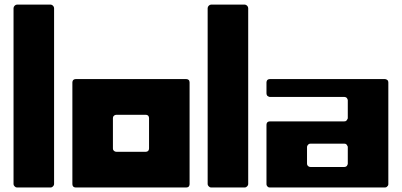

<svg xmlns="http://www.w3.org/2000/svg" viewBox="-20 -831 1780 851"><path d="M40 -794.9Q40 -800.8 44.9 -805.7Q49.8 -810.5 54.7 -810.5Q92.8 -810.5 129.9 -810.5Q168 -810.5 205.1 -810.5Q210 -810.5 214.8 -805.7Q219.7 -800.8 219.7 -794.9Q219.7 -599.6 219.7 -405.3Q219.7 -210 219.7 -14.6Q219.7 -9.8 214.8 -4.9Q210 0 205.1 0Q168 0 129.9 0Q92.8 0 54.7 0Q49.8 0 44.9 -4.9Q40 -9.8 40 -14.6Q40 -210 40 -405.3Q40 -599.6 40 -794.9Z M300.8 -465.8Q300.8 -468.8 301.8 -471.7Q302.7 -473.6 304.7 -476.6Q307.6 -478.5 309.6 -479.5Q312.5 -480.5 315.4 -480.5Q438.5 -480.5 560.5 -480.5Q682.6 -480.5 805.7 -480.5Q808.6 -480.5 811.5 -479.5Q813.5 -478.5 816.4 -476.6Q818.4 -474.6 819.3 -471.7Q820.3 -468.8 820.3 -465.8Q820.3 -352.5 820.3 -240.2Q820.3 -127.9 820.3 -14.6Q820.3 -11.7 819.3 -8.8Q818.4 -6.8 816.4 -3.9Q814.5 -2 811.5 -1Q808.6 0 805.7 0Q683.6 0 560.5 0Q438.5 0 315.4 0Q312.5 0 309.6 -1Q307.6 -2 304.7 -3.9Q302.7 -6.8 301.8 -8.8Q300.8 -11.7 300.8 -14.6Q300.8 -127.9 300.8 -240.2Q300.8 -352.5 300.8 -465.8ZM480.5 -172.9Q480.5 -169.9 481.4 -167Q483.4 -165 485.4 -162.1Q487.3 -160.2 490.2 -159.2Q492.2 -158.2 496.1 -158.2Q528.3 -158.2 560.5 -158.2Q592.8 -158.2 626 -158.2Q628.9 -158.2 631.8 -159.2Q633.8 -160.2 636.7 -162.1Q638.7 -165 639.6 -167Q640.6 -169.9 640.6 -172.9Q640.6 -207 640.6 -240.2Q640.6 -273.4 640.6 -307.6Q640.6 -310.5 639.6 -313.5Q638.7 -315.4 636.7 -318.4Q633.8 -320.3 631.8 -321.3Q628.9 -322.3 626 -322.3Q592.8 -322.3 560.5 -322.3Q528.3 -322.3 496.1 -322.3Q492.2 -322.3 490.2 -321.3Q487.3 -320.3 485.4 -318.4Q483.4 -315.4 481.4 -313.5Q480.5 -310.5 480.5 -307.6Q480.5 -273.4 480.5 -240.2Q480.5 -207 480.5 -172.9Z M900.4 -794.9Q900.4 -800.8 905.3 -805.7Q910.2 -810.5 915 -810.5Q953.1 -810.5 990.2 -810.5Q1028.3 -810.5 1065.4 -810.5Q1070.3 -810.5 1075.2 -805.7Q1080.1 -800.8 1080.1 -794.9Q1080.1 -599.6 1080.1 -405.3Q1080.1 -210 1080.1 -14.6Q1080.1 -9.8 1075.2 -4.9Q1070.3 0 1065.4 0Q1028.3 0 990.2 0Q953.1 0 915 0Q910.2 0 905.3 -4.9Q900.4 -9.8 900.4 -14.6Q900.4 -210 900.4 -405.3Q900.4 -599.6 900.4 -794.9Z M1175.8 -480.5Q1303.7 -480.5 1430.7 -480.5Q1558.6 -480.5 1686.5 -480.5Q1689.5 -480.5 1691.4 -479.5Q1694.3 -478.5 1696.3 -476.6Q1699.2 -474.6 1700.2 -471.7Q1701.2 -468.8 1701.2 -465.8Q1701.2 -353.5 1701.2 -240.2Q1701.2 -127.9 1701.2 -15.6Q1701.2 -11.7 1700.2 -9.8Q1699.2 -6.8 1696.3 -4.9Q1694.3 -2 1691.4 -1Q1689.5 0 1686.5 0Q1558.6 0 1430.7 0Q1303.7 0 1175.8 0Q1172.9 0 1169.9 -1Q1168 -2 1165 -4.9Q1163.1 -6.8 1162.1 -9.8Q1161.1 -11.7 1161.1 -15.6Q1161.1 -81.1 1161.1 -146.5Q1161.1 -211.9 1161.1 -278.3Q1161.1 -281.2 1162.1 -284.2Q1163.1 -286.1 1165 -289.1Q1168 -291 1169.9 -292Q1172.9 -293 1175.8 -293Q1258.8 -293 1340.8 -293Q1423.8 -293 1505.9 -293Q1508.8 -293 1511.7 -293.9Q1514.6 -294.9 1516.6 -297.9Q1518.6 -299.8 1519.5 -302.7Q1521.5 -304.7 1521.5 -307.6Q1521.5 -328.1 1521.5 -347.7Q1521.5 -367.2 1521.5 -386.7Q1521.5 -389.6 1519.5 -392.6Q1518.6 -395.5 1516.6 -397.5Q1514.6 -399.4 1511.7 -400.4Q1508.8 -401.4 1505.9 -401.4Q1423.8 -401.4 1340.8 -401.4Q1258.8 -401.4 1175.8 -401.4Q1172.9 -401.4 1169.9 -403.3Q1168 -404.3 1165 -406.2Q1163.1 -408.2 1162.1 -411.1Q1161.1 -414.1 1161.1 -417Q1161.1 -428.7 1161.1 -441.4Q1161.1 -454.1 1161.1 -465.8Q1161.1 -468.8 1162.1 -471.7Q1163.1 -474.6 1165 -476.6Q1168 -478.5 1169.9 -479.5Q1172.9 -480.5 1175.8 -480.5ZM1505.9 -90.8Q1508.8 -90.8 1511.7 -91.8Q1514.6 -92.8 1516.6 -94.7Q1518.6 -96.7 1519.5 -99.6Q1521.5 -102.5 1521.5 -105.5Q1521.5 -124 1521.5 -142.6Q1521.5 -161.1 1521.5 -179.7Q1521.5 -182.6 1519.5 -184.6Q1518.6 -187.5 1516.6 -189.5Q1514.6 -192.4 1511.7 -193.4Q1508.8 -194.3 1505.9 -194.3Q1468.8 -194.3 1430.7 -194.3Q1393.6 -194.3 1356.4 -194.3Q1352.5 -194.3 1350.6 -193.4Q1347.7 -192.4 1345.7 -189.5Q1343.8 -187.5 1341.8 -184.6Q1340.8 -182.6 1340.8 -179.7Q1340.8 -161.1 1340.8 -142.6Q1340.8 -124 1340.8 -105.5Q1340.8 -102.5 1341.8 -99.6Q1343.8 -96.7 1345.7 -94.7Q1347.7 -92.8 1350.6 -91.8Q1352.5 -90.8 1356.4 -90.8Q1393.6 -90.8 1430.7 -90.8Q1468.8 -90.8 1505.9 -90.8Z"/></svg>

Font: pil love
Style: regular
Weight: 400
Designer: pierpaolo belleggia, riccardo antolini, manuela ilari
Foundry: pil communication
Version: Version 1.2